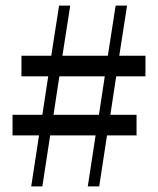

<svg xmlns="http://www.w3.org/2000/svg" viewBox="-20 -669 566 689"><path d="M172 -257H335L356 -395H193ZM92 0 120 -183H25V-257H132L153 -395H57V-469H164L192 -649H232L204 -469H367L395 -649H436L408 -469H502V-395H397L376 -257H470V-183H364L336 0H295L323 -183H160L132 0Z"/></svg>

Font: Source Serif 4 Subhead
Style: Regular
Weight: 400
Designer: Frank Grießhammer
Foundry: Adobe Systems Incorporated
Version: Version 4.004;hotconv 1.0.117;makeotfexe 2.5.65602